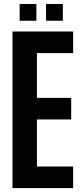

<svg xmlns="http://www.w3.org/2000/svg" viewBox="-20 -961 416 981"><path d="M43.9 0V-800H353.7V-689.7H168.7V-460.9H343.7V-350.6H168.7V-110.3H353.7V0ZM215.3 -855V-940.7H301V-855ZM80.4 -855V-940.7H165.9V-855Z"/></svg>

Font: Big Shoulders Display SC Thin
Style: Regular
Weight: 100
Designer: Patric King
Foundry: XO Type Co
Version: Version 2.002